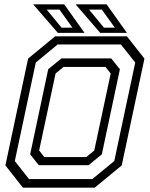

<svg xmlns="http://www.w3.org/2000/svg" viewBox="-20 -868 693 888"><path d="M86 0 5 -103 110 -597 235 -700H567L648 -597L543 -103L418 0ZM185 -141.5H379L416 -172L492 -528L468 -558.5H274L237 -528L161 -172ZM114.2 -39.8H407L508.5 -123.2L605.5 -578.8L539.2 -662.2H246.5L145.5 -578.8L48.5 -123.2ZM159.5 -104 119.5 -154.2 203 -547.8 264.2 -598H494.2L534.5 -547.8L451 -154.2L389.5 -104ZM567 -716H443.5L329.5 -848H473ZM511.2 -740 451 -823.5H392L460.8 -740ZM371 -716H247.5L133.5 -848H277ZM315.2 -740 255 -823.5H196L264.8 -740Z"/></svg>

Font: Tourney Thin
Style: Italic
Weight: 100
Italic angle: -12°
Designer: Tyler Finck
Foundry: Etcetera Type Co
Version: Version 1.015